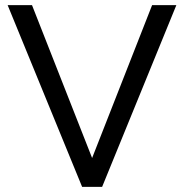

<svg xmlns="http://www.w3.org/2000/svg" viewBox="-20 -730 720 750"><path d="M9.8 -710H105L339.8 -112.8L574.2 -710H668.9L378.9 0H300.8Z"/></svg>

Font: Raleway Medium
Style: Regular
Weight: 500
Designer: Matt McInerney, Pablo Impallari, Rodrigo Fuenzalida
Foundry: Matt McInerney, Pablo Impallari, Rodrigo Fuenzalida
Version: Version 3.000g; ttfautohint (v1.5) -l 8 -r 28 -G 28 -x 14 -D